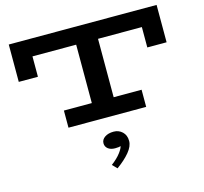

<svg xmlns="http://www.w3.org/2000/svg" viewBox="-141 -845 1459 1375"><g transform="rotate(-15 588.0 -157.0)"><path d="M1136 -686V-409H993V-560H668V-127H875V0H299V-127H506V-560H182V-409H40V-686ZM563 372 530 338Q575 304 599 272Q623 240 625 223Q616 229 584 229Q551 229 531.5 213.5Q512 198 512 173Q512 146 537.5 128.5Q563 111 603 111Q641 111 667.5 136Q694 161 694 204Q694 243 658.5 286Q623 329 563 372Z"/></g></svg>

Font: BioRhyme Expanded ExtraBold
Style: Regular
Weight: 800
Width: 7
Designer: Aoife Mooney
Foundry: Aoife Mooney Type
Version: Version 1.000